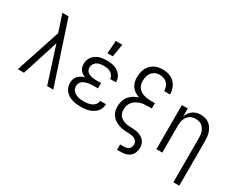

<svg xmlns="http://www.w3.org/2000/svg" viewBox="-123 -1276 2447 1998"><g transform="rotate(30 1100.0 -277.0)"><path d="M414 0 275 -434 136 0H62L238 -534L211 -617Q201 -648 190.5 -678.5Q180 -709 170 -740H244L488 0Z M821 12Q796 12 770.5 9Q745 6 720.5 -1.5Q696 -9 674 -22.5Q652 -36 635.5 -55.5Q619 -75 611 -99.5Q603 -124 603 -150Q603 -172 610 -194Q617 -216 632.5 -232.5Q648 -249 668 -260Q688 -271 709 -277Q692 -284 676 -294.5Q660 -305 648.5 -320Q637 -335 632 -353.5Q627 -372 627 -391Q627 -414 634 -436.5Q641 -459 655 -477.5Q669 -496 688.5 -509Q708 -522 730 -529.5Q752 -537 775 -539.5Q798 -542 821 -542Q844 -542 866.5 -539.5Q889 -537 911 -529.5Q933 -522 952 -509.5Q971 -497 985.5 -479.5Q1000 -462 1007.5 -440Q1015 -418 1015 -395V-392H944V-394Q944 -414 932 -432.5Q920 -451 902 -461Q884 -471 863 -474.5Q842 -478 821 -478Q800 -478 778.5 -474.5Q757 -471 739 -460Q721 -449 709.5 -430Q698 -411 698 -390Q698 -376 703 -362Q708 -348 718.5 -338.5Q729 -329 742 -323Q755 -317 769 -313.5Q783 -310 797 -309Q811 -308 825 -308H884V-244H825Q808 -244 791.5 -242.5Q775 -241 759 -237Q743 -233 727.5 -226.5Q712 -220 699.5 -209.5Q687 -199 680.5 -183Q674 -167 674 -151Q674 -134 680 -118.5Q686 -103 698 -91Q710 -79 725 -71.5Q740 -64 756 -59.5Q772 -55 788.5 -53.5Q805 -52 821 -52Q837 -52 853 -53.5Q869 -55 884.5 -59Q900 -63 915 -69.5Q930 -76 942 -87Q954 -98 961 -112.5Q968 -127 968 -143H1039Q1039 -118 1030 -94Q1021 -70 1004.5 -51.5Q988 -33 966 -20.5Q944 -8 920 -0.5Q896 7 871 9.5Q846 12 821 12ZM787 -610 798 -764H877L851 -610Z M1375 210V146H1422Q1437 146 1452.5 142Q1468 138 1479.5 128Q1491 118 1496.5 103Q1502 88 1502 73Q1502 55 1492.5 40Q1483 25 1467.5 16.5Q1452 8 1435 4.5Q1418 1 1400.5 0.5Q1383 0 1365.5 -0.5Q1348 -1 1330.5 -3.5Q1313 -6 1296 -10.5Q1279 -15 1263 -21.5Q1247 -28 1232 -37Q1217 -46 1204 -58Q1191 -70 1181 -84Q1171 -98 1164.5 -114.5Q1158 -131 1155.5 -148.5Q1153 -166 1153 -183V-184Q1153 -216 1162.5 -248.5Q1172 -281 1192.5 -306.5Q1213 -332 1241.5 -349Q1270 -366 1302 -376Q1275 -385 1251 -400Q1227 -415 1210 -437Q1193 -459 1185 -486.5Q1177 -514 1177 -542Q1177 -569 1181.5 -596Q1186 -623 1196.5 -648Q1207 -673 1225.5 -693.5Q1244 -714 1267.5 -727.5Q1291 -741 1317.5 -746.5Q1344 -752 1371 -752Q1397 -752 1422 -747.5Q1447 -743 1469.5 -732Q1492 -721 1510.5 -703.5Q1529 -686 1541 -663.5Q1553 -641 1559 -616Q1565 -591 1565 -566V-564H1494V-565Q1494 -590 1486 -613.5Q1478 -637 1460.5 -654.5Q1443 -672 1419.5 -680Q1396 -688 1371 -688Q1353 -688 1335.5 -683.5Q1318 -679 1303 -669Q1288 -659 1277 -644.5Q1266 -630 1259.5 -613Q1253 -596 1250.5 -578Q1248 -560 1248 -542Q1248 -521 1254 -500.5Q1260 -480 1273 -463.5Q1286 -447 1304 -436Q1322 -425 1342 -418.5Q1362 -412 1382.5 -409.5Q1403 -407 1424 -407H1474V-343H1424Q1400 -343 1376 -340Q1352 -337 1329.5 -329Q1307 -321 1286.5 -307.5Q1266 -294 1251.5 -275Q1237 -256 1230.5 -232.5Q1224 -209 1224 -185Q1224 -164 1230.5 -144.5Q1237 -125 1251 -110Q1265 -95 1283.5 -85.5Q1302 -76 1322 -71Q1342 -66 1362.5 -65Q1383 -64 1403.5 -63.5Q1424 -63 1444 -60Q1464 -57 1483.5 -50Q1503 -43 1520 -31.5Q1537 -20 1549.5 -3.5Q1562 13 1567.5 33Q1573 53 1573 73Q1573 102 1562.5 130Q1552 158 1530 176.5Q1508 195 1479.5 202.5Q1451 210 1422 210Z M2052 210V-325Q2052 -344 2049.5 -362.5Q2047 -381 2040.5 -398.5Q2034 -416 2023 -431.5Q2012 -447 1996.5 -458Q1981 -469 1962.5 -473.5Q1944 -478 1925 -478Q1906 -478 1887.5 -473.5Q1869 -469 1853.5 -458Q1838 -447 1827 -431.5Q1816 -416 1809.5 -398.5Q1803 -381 1800.5 -362.5Q1798 -344 1798 -325V0H1727V-530H1798V-436Q1807 -459 1822 -480Q1837 -501 1857.5 -515.5Q1878 -530 1902.5 -536Q1927 -542 1952 -542Q1978 -542 2003.5 -535Q2029 -528 2050 -512.5Q2071 -497 2085.5 -475Q2100 -453 2108.5 -428Q2117 -403 2120 -377Q2123 -351 2123 -325V210Z"/></g></svg>

Font: Lode Term
Style: Regular
Weight: 400
Monospace: yes
Designer: Belleve Invis
Foundry: Belleve Invis
Version: Version 29.2.0